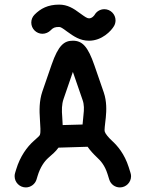

<svg xmlns="http://www.w3.org/2000/svg" viewBox="-20 -819 642 839"><path d="M139.6 -34.7 144 -49.3C155.8 -88.9 174.3 -114.3 191.4 -129.4C207.5 -143.6 224.1 -157.2 235.4 -173.8L362.8 -177.7C373.5 -162.1 388.2 -146 403.8 -131.3C419.9 -116.7 438 -96.2 449.7 -59.1L457.5 -34.2C463.9 -14.2 481.9 0 503.9 0C530.8 0 552.7 -22 552.7 -48.8C552.7 -53.7 551.8 -58.6 550.3 -63.5L542.5 -88.4C523.9 -147 492.7 -182.6 469.7 -203.6C453.1 -218.8 440.4 -234.9 438 -243.2C435.1 -252.9 439 -271 442.4 -306.2C445.3 -336.4 446.8 -375.5 433.6 -414.6L392.6 -533.2C363.8 -616.7 339.4 -641.1 298.3 -641.1C261.2 -641.1 235.4 -622.6 205.6 -536.6L165 -418.9C150.9 -377.4 151.9 -334.5 154.3 -300.3C156.2 -265.1 158.7 -242.2 154.3 -229.5C152.8 -225.6 143.1 -216.8 127 -202.6C99.1 -177.7 67.9 -136.7 50.3 -77.6L45.9 -63C44.4 -58.1 43.9 -53.7 43.9 -48.8C43.9 -22 65.9 0 92.8 0C114.7 0 133.8 -15.1 139.6 -34.7ZM393.6 -754.4C391.6 -751 382.3 -738.8 369.1 -738.8C360.4 -738.8 351.1 -745.6 330.1 -760.7C300.8 -782.7 274.9 -798.8 238.3 -798.8C189.5 -798.8 157.2 -781.7 130.4 -754.4C121.6 -745.1 116.7 -733.4 116.7 -720.2C116.7 -693.4 138.7 -671.4 165.5 -671.4C179.2 -671.4 192.4 -677.7 200.7 -686C211.9 -697.8 219.7 -701.2 238.3 -701.2C245.1 -701.2 252.9 -696.3 272.5 -681.6C302.7 -659.7 329.6 -641.1 369.1 -641.1C425.8 -641.1 466.3 -684.1 478.5 -705.6C482.4 -712.4 484.9 -721.2 484.9 -730C484.9 -756.8 462.9 -778.8 436 -778.8C418 -778.8 401.9 -769 393.6 -754.4ZM252 -307.1C249.5 -337.4 249.5 -362.8 257.8 -386.7L298.3 -504.4V-504.9L299.8 -501L340.8 -382.3C348.1 -361.8 347.7 -341.3 344.7 -315.9L340.8 -274.9L253.9 -272.5Z"/></svg>

Font: Velvelyne Book
Style: Bold
Weight: 700
Designer: Manon Van der Borght et Mariel Nils
Foundry: Velvetyne
Version: Version 1.070;Glyphs 3.3.1 (3343)